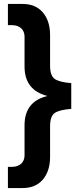

<svg xmlns="http://www.w3.org/2000/svg" viewBox="-20 -750 405 970"><path d="M95 200H20V93H39Q70 93 87 77Q104 61 104 35V-117Q104 -238 220 -265Q104 -294 104 -414V-565Q104 -591 87 -607Q70 -623 39 -623H20V-730H95Q160 -730 196.5 -687Q233 -644 233 -573V-418Q233 -369 255.5 -352Q278 -335 340 -330V-200Q278 -195 255.5 -178.5Q233 -162 233 -112V43Q233 114 196.5 157Q160 200 95 200Z"/></svg>

Font: Cal Sans
Style: Regular
Weight: 400
Designer: Designer Mark Davis DBA MarkFonts
Foundry: Designer Mark Davis DBA MarkFonts
Version: Version 1.000